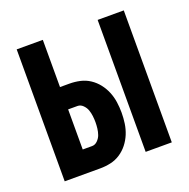

<svg xmlns="http://www.w3.org/2000/svg" viewBox="-99 -615 699 711"><g transform="rotate(-20 250.0 -260.0)"><path d="M358 0V-520H461V0ZM39 0V-520H142V-334H179Q200 -334 220.5 -329.5Q241 -325 258.5 -313.5Q276 -302 289 -285.5Q302 -269 310 -249.5Q318 -230 321 -209Q324 -188 324 -167Q324 -146 321 -125Q318 -104 310 -84.5Q302 -65 289 -48.5Q276 -32 258.5 -20.5Q241 -9 220.5 -4.5Q200 0 179 0ZM179 -88Q191 -88 200.5 -97.5Q210 -107 214 -118.5Q218 -130 219.5 -142.5Q221 -155 221 -167Q221 -179 219.5 -191.5Q218 -204 214 -215.5Q210 -227 200.5 -236.5Q191 -246 179 -246H142V-88Z"/></g></svg>

Font: Iosevka SS08 Regular
Style: Bold
Weight: 700
Monospace: yes
Designer: Belleve Invis
Foundry: Belleve Invis
Version: Version 16.3.4; ttfautohint (v1.8.4)